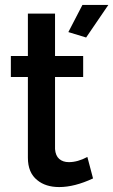

<svg xmlns="http://www.w3.org/2000/svg" viewBox="-20 -750 459 778"><path d="M314 -730 257 -620 329 -598 419 -730ZM259 -93Q235 -93 220 -106Q205 -119 203 -146V-438H317V-523H203V-695H93V-523H24V-438H93V-111Q93 -50 131 -20Q165 8 220 8Q282 8 357 -27L334 -114Q295 -93 259 -93Z"/></svg>

Font: RT Raleway SemiBold
Style: Regular
Weight: 400
Designer: Matt McInerney, Pablo Impallari, Rodrigo Fuenzalida — Edited by Milan Moffatt in April 2016
Foundry: Matt McInerney, Pablo Impallari, Rodrigo Fuenzalida — Edited by Milan Moffatt in April 2016
Version: Version 3.001